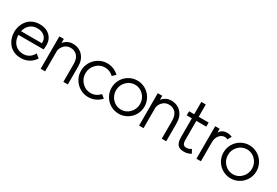

<svg xmlns="http://www.w3.org/2000/svg" viewBox="54 -1646 3759 2604"><g transform="rotate(30 1933.5 -344.5)"><path d="M448.2 -153.8 505.9 -106.9Q473.6 -54.7 418.2 -22.5Q362.8 9.8 291 9.8Q230 9.8 180.7 -12.7Q131.3 -35.2 100.8 -72.8Q70.3 -110.4 54.2 -157Q38.1 -203.6 38.1 -253.9Q38.1 -304.2 54.4 -350.8Q70.8 -397.5 101.1 -435.1Q131.3 -472.7 180.4 -495.1Q229.5 -517.6 289.6 -517.6Q402.8 -517.6 464.8 -444.3Q492.7 -411.1 502.4 -365.5Q512.2 -319.8 502.4 -247.1H107.9Q109.4 -193.8 129.9 -150.9Q150.4 -107.9 192.1 -81.1Q233.9 -54.2 291 -54.2Q343.8 -54.2 384 -80.3Q424.3 -106.4 448.2 -153.8ZM113.8 -308.1H439.5Q446.8 -372.1 403.8 -412.8Q360.8 -453.6 289.6 -453.6Q218.8 -453.6 173.3 -413.3Q127.9 -373 113.8 -308.1Z M668.9 -507.3V-444.3Q727.1 -513.2 810.1 -513.2Q905.3 -513.2 964.8 -450Q1024.4 -386.7 1024.4 -280.8V0H954.6V-280.8Q954.6 -361.8 915.5 -405.8Q876.5 -449.7 810.1 -449.7Q753.4 -449.7 715.1 -411.6Q676.8 -373.5 668.9 -325.2V0H599.1V-507.3Z M1491.7 -119.1 1543.9 -76.7Q1506.8 -35.6 1456.1 -12.2Q1405.3 11.2 1348.1 11.2Q1276.9 11.2 1216.3 -24.2Q1155.8 -59.6 1120.6 -120.1Q1085.4 -180.7 1085.4 -252.4Q1085.4 -321.8 1119.6 -382.3Q1153.8 -442.9 1214.6 -479.7Q1275.4 -516.6 1348.1 -516.6Q1400.4 -516.6 1447.5 -497.1Q1494.6 -477.5 1530.8 -442.4L1481.9 -396.5Q1424.8 -452.1 1348.1 -452.1Q1268.6 -452.1 1211.9 -392.8Q1155.3 -333.5 1155.3 -252.4Q1155.3 -169.4 1212.2 -111.1Q1269 -52.7 1348.1 -52.7Q1432.1 -52.7 1491.7 -119.1Z M2075.7 -258.8Q2075.7 -189 2041.3 -129.4Q2006.8 -69.8 1947.5 -34.9Q1888.2 0 1817.9 0Q1747.6 0 1688.2 -34.7Q1628.9 -69.3 1594.5 -128.9Q1560.1 -188.5 1560.1 -258.8Q1560.1 -329.1 1594.7 -388.9Q1629.4 -448.7 1689 -483.4Q1748.5 -518.1 1817.9 -518.1Q1870.6 -518.1 1918.2 -497.6Q1965.8 -477.1 2000.2 -442.4Q2034.7 -407.7 2055.2 -359.6Q2075.7 -311.5 2075.7 -258.8ZM2005.9 -258.8Q2005.9 -339.8 1950.4 -396.7Q1895 -453.6 1817.9 -453.6Q1741.2 -453.6 1685.5 -396.7Q1629.9 -339.8 1629.9 -258.8Q1629.9 -177.7 1685.3 -120.8Q1740.7 -64 1817.9 -64Q1895 -64 1950.4 -121.1Q2005.9 -178.2 2005.9 -258.8Z M2210 -507.3V-444.3Q2268.1 -513.2 2351.1 -513.2Q2446.3 -513.2 2505.9 -450Q2565.4 -386.7 2565.4 -280.8V0H2495.6V-280.8Q2495.6 -361.8 2456.5 -405.8Q2417.5 -449.7 2351.1 -449.7Q2294.4 -449.7 2256.1 -411.6Q2217.8 -373.5 2210 -325.2V0H2140.1V-507.3Z M2919.4 -84.5 2951.2 -27.3Q2936.5 -17.1 2912.8 -8.8Q2889.2 -0.5 2868.7 2Q2827.1 6.3 2796.9 -1.2Q2766.6 -8.8 2750.5 -23.2Q2734.4 -37.6 2725.1 -61.8Q2715.8 -85.9 2713.4 -106.7Q2710.9 -127.4 2710.9 -155.3V-443.4H2630.4V-507.3H2710.9V-700.2H2780.8V-507.3H2937V-443.4H2780.8V-155.3Q2780.8 -143.6 2781.2 -134.3Q2781.7 -125 2783.2 -114.5Q2784.7 -104 2787.6 -96.9Q2790.5 -89.8 2794.9 -82Q2799.3 -74.2 2805.9 -70.3Q2812.5 -66.4 2821.3 -62.5Q2830.1 -58.6 2841.8 -59.6Q2853.5 -60.5 2868.7 -62Q2896.5 -66.9 2919.4 -84.5Z M3108.4 -508.8V-448.7Q3145 -513.2 3228.5 -513.2Q3265.6 -513.2 3304.7 -496.6L3269.5 -435.5Q3252.4 -448.7 3228.5 -448.7Q3182.6 -448.7 3147.2 -410.9Q3111.8 -373 3108.4 -305.7V0H3038.6V-508.8Z M3829.1 -258.8Q3829.1 -189 3794.7 -129.4Q3760.3 -69.8 3700.9 -34.9Q3641.6 0 3571.3 0Q3501 0 3441.7 -34.7Q3382.3 -69.3 3347.9 -128.9Q3313.5 -188.5 3313.5 -258.8Q3313.5 -329.1 3348.1 -388.9Q3382.8 -448.7 3442.4 -483.4Q3502 -518.1 3571.3 -518.1Q3624 -518.1 3671.6 -497.6Q3719.2 -477.1 3753.7 -442.4Q3788.1 -407.7 3808.6 -359.6Q3829.1 -311.5 3829.1 -258.8ZM3759.3 -258.8Q3759.3 -339.8 3703.9 -396.7Q3648.4 -453.6 3571.3 -453.6Q3494.6 -453.6 3439 -396.7Q3383.3 -339.8 3383.3 -258.8Q3383.3 -177.7 3438.7 -120.8Q3494.1 -64 3571.3 -64Q3648.4 -64 3703.9 -121.1Q3759.3 -178.2 3759.3 -258.8Z"/></g></svg>

Font: LilGrotesk
Style: Regular
Weight: 400
Designer: BSozoo
Foundry: BSozoo
Version: Version 1.004;PS 001.004;hotconv 1.0.70;makeotf.lib2.5.58329